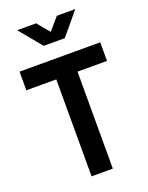

<svg xmlns="http://www.w3.org/2000/svg" viewBox="-178 -1075 898 1163"><g transform="rotate(-20 271.0 -493.0)"><path d="M204 -625H11V-745H531V-625H341V0H204ZM83 -986H205L271 -907L339 -986H458L338 -842H202Z"/></g></svg>

Font: Evergrow Sans
Style: Bold
Weight: 700
Foundry: 10Web
Version: Version 1.000